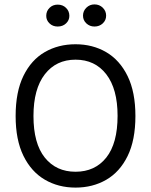

<svg xmlns="http://www.w3.org/2000/svg" viewBox="-20 -840 686 872"><path d="M323 12Q245 12 183.5 -24Q122 -60 86.5 -132.2Q51 -204.5 51 -313Q51 -423 86.5 -495.5Q122 -568 183.5 -603.5Q245 -639 323 -639Q401 -639 462.5 -603Q524 -567 559.5 -494.5Q595 -422 595 -313Q595 -203.5 559.5 -131.2Q524 -59 462.5 -23.5Q401 12 323 12ZM323 -60Q411.5 -60 462.8 -124.5Q514 -189 514 -314Q514 -436 462.8 -502.5Q411.5 -569 323 -569Q235 -569 183.5 -502.5Q132 -436 132 -313Q132 -188.5 183.5 -124.2Q235 -60 323 -60ZM409 -719.5Q387.5 -719.5 372.2 -733.8Q357 -748 357 -769Q357 -790 372.2 -805Q387.5 -820 409 -820Q431.5 -820 446.8 -805Q462 -790 462 -769Q462 -748 446.8 -733.8Q431.5 -719.5 409 -719.5ZM242 -719.5Q219.5 -719.5 204.8 -733.8Q190 -748 190 -768Q190 -789.5 204.8 -804.2Q219.5 -819 242 -819Q265 -819 280 -804.2Q295 -789.5 295 -768Q295 -748 280 -733.8Q265 -719.5 242 -719.5Z"/></svg>

Font: Karla ExtraLight
Style: Regular
Weight: 400
Version: Version 2.001